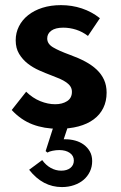

<svg xmlns="http://www.w3.org/2000/svg" viewBox="-20 -500 484 767"><path d="M213.2 14.5Q156.4 14.5 110.2 -3Q64.1 -20.5 26.8 -60.5L84.5 -133.6Q110.5 -108.2 140.9 -95.9Q171.4 -83.6 200.5 -83.6Q228.6 -83.6 248 -95.9Q267.3 -108.2 267.3 -133.2Q267.3 -145 261.6 -154.1Q255.9 -163.2 245 -170.9Q234.1 -178.6 218.6 -185.5Q203.2 -192.3 183.6 -199.5Q161.4 -207.7 136.4 -218.9Q111.4 -230 90.7 -246.1Q70 -262.3 56.4 -284.8Q42.7 -307.3 42.7 -339.1Q42.7 -369.1 55.7 -394.8Q68.6 -420.5 92.3 -439.3Q115.9 -458.2 149.3 -468.9Q182.7 -479.5 223.6 -479.5Q267.3 -479.5 306.8 -466.4Q346.4 -453.2 379.1 -427.3L331.4 -356.4Q309.5 -373.2 284.1 -381.4Q258.6 -389.5 232.7 -389.5Q201.4 -389.5 185 -377.5Q168.6 -365.5 168.6 -346.4Q168.6 -325 191.6 -311.1Q214.5 -297.3 259.5 -280.9Q293.6 -268.6 320.7 -254.1Q347.7 -239.5 366.6 -221.6Q385.5 -203.6 395.7 -181.1Q405.9 -158.6 405.9 -130Q405.9 -95.5 392.5 -68.4Q379.1 -41.4 354.1 -23Q329.1 -4.5 293.4 5Q257.7 14.5 213.2 14.5ZM255.5 -6.8 234.5 56.4H241.8Q261.4 56.4 280.5 61.6Q299.5 66.8 314.5 77.7Q329.5 88.6 338.9 105Q348.2 121.4 348.2 143.6Q348.2 166.4 339.1 185.5Q330 204.5 314.1 218.2Q298.2 231.8 275.9 239.5Q253.6 247.3 227.3 247.3Q150.5 247.3 96.4 178.2L148.6 139.5Q163.2 160 183 170.9Q202.7 181.8 224.5 181.8Q247.7 181.8 261.4 170.7Q275 159.5 275 141.4Q275 122.3 258.9 110.9Q242.7 99.5 216.8 99.5Q203.6 99.5 190 102.3Q176.4 105 169.5 109.5L162.3 103.6L197.7 -6.8Z"/></svg>

Font: Spartan
Style: Bold
Weight: 700
Designer: Matt Bailey, Mirko Velimirovic
Foundry: Matt Bailey
Version: Version 1.005